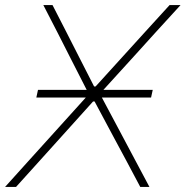

<svg xmlns="http://www.w3.org/2000/svg" viewBox="-28 -733 728 753"><path d="M-8 0Q34 -46.5 79 -96.5Q124 -146 172.5 -200L308.5 -350.5H114.5L121 -380.5H312L251 -500Q225.5 -550 199.5 -601.5Q173 -653 142 -713H178Q205.5 -659.5 231.8 -608.2Q258 -557 281 -511.5L341 -394H347L455.5 -513.5Q497.5 -559.5 544 -611L637 -713H680Q630 -658.5 584.5 -608.5Q539 -558.5 499 -514L377.5 -380.5H571L564.5 -350.5H371.5L441 -220Q472 -161.5 500 -109Q528 -56.5 558 0H522Q494.5 -52 469 -99.8Q443.5 -147.5 420 -191L343 -335H337L205.5 -189L123.5 -98Q82.5 -52.5 35 0Z"/></svg>

Font: Heraclito Thin
Style: Italic
Weight: 100
Italic angle: -12°
Designer: Kostas Bartsokas (font) & Cristiano Sobral (main changes)
Foundry: Kostas Bartsokas (font) & Cristiano Sobral (main changes)
Version: Version 1.00;July 8, 2020;FontCreator 13.0.0.2655 64-bit